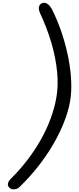

<svg xmlns="http://www.w3.org/2000/svg" viewBox="-20 -1219 580 1402"><path d="M44.5 147Q34.5 135 38.8 118.2Q43 101.5 60.5 85Q126 20 181 -52Q236 -124 278.2 -199.2Q320.5 -274.5 349 -351.2Q377.5 -428 391 -503.5Q407 -591 397.2 -693Q387.5 -795 355.8 -904Q324 -1013 273 -1122Q259.5 -1153 265 -1170.5Q270.5 -1188 284 -1194.5Q304 -1203.5 323.5 -1192.5Q343 -1181.5 360.5 -1149Q403.5 -1063 433.2 -971.8Q463 -880.5 480 -791.5Q497 -702.5 500 -622.2Q503 -542 491.5 -478Q479 -407 448 -327.8Q417 -248.5 369.2 -166.2Q321.5 -84 259 -4.5Q196.5 75 122 147Q104.5 163.5 80.5 163.5Q56.5 163.5 44.5 147Z"/></svg>

Font: Edu AU VIC WA NT Pre Medium
Style: Regular
Weight: 500
Designer: Tina and Corey Anderson, Eben Sorkin, Mirko Velimirovic
Foundry: Google for Education
Version: Version 1.001